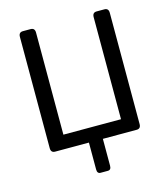

<svg xmlns="http://www.w3.org/2000/svg" viewBox="-127 -799 942 1078"><g transform="rotate(-15 344.0 -259.5)"><path d="M107.4 0Q83 0 83 -26.9V-673.3Q83 -700.2 107.4 -700.2H152.3Q176.8 -700.2 176.8 -673.3V-80.1H511.7V-673.3Q511.7 -700.2 536.1 -700.2H581.1Q605.5 -700.2 605.5 -673.3V-26.9Q605.5 0 581.1 0H384.8V156.2Q384.8 180.7 365.2 180.7H323.2Q303.7 180.7 303.7 156.2V0Z"/></g></svg>

Font: Istok Web
Style: Regular
Weight: 400
Designer: Andrey V. Panov
Foundry: Andrey V. Panov
Version: Version 1.0.2g